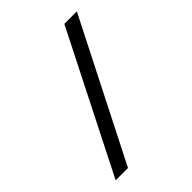

<svg xmlns="http://www.w3.org/2000/svg" viewBox="-195 -734 882 882"><g transform="rotate(-45 246.5 -292.5)"><path d="M36.4 44.6 378 -630.3H459.2L116.6 44.6Z"/></g></svg>

Font: Alumni Sans SC Thin
Style: Regular
Weight: 100
Designer: Robert E. Leuschke
Foundry: Robert E. Leuschke
Version: Version 1.018